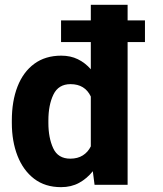

<svg xmlns="http://www.w3.org/2000/svg" viewBox="-20 -770 678 800"><path d="M29.3 -257.8V-268.1Q29.3 -348.6 53 -409.4Q76.7 -470.2 122.8 -504.2Q168.9 -538.1 235.4 -538.1Q273.9 -538.1 304.4 -523.2Q335 -508.3 358.4 -481.4V-594.7H234.4V-685.1H358.4V-750H511.7V-685.1H584V-594.7H511.7V0H374L366.7 -56.6Q342.3 -25.9 309.6 -8.1Q276.9 9.8 234.4 9.8Q168 9.8 122.3 -25.1Q76.7 -60.1 53 -120.6Q29.3 -181.2 29.3 -257.8ZM181.6 -268.1V-257.8Q181.6 -195.8 201.7 -152.3Q221.7 -108.9 272.9 -108.9Q303.7 -108.9 325.2 -122.6Q346.7 -136.2 358.4 -160.2V-367.7Q334 -419.4 273.9 -419.4Q223.6 -419.4 202.6 -376Q181.6 -332.5 181.6 -268.1Z"/></svg>

Font: Vazirmatn RD FD ExtraBold
Style: Regular
Weight: 800
Designer: Saber Rastikerdar
Foundry: Saber Rastikerdar
Version: Version 33.003